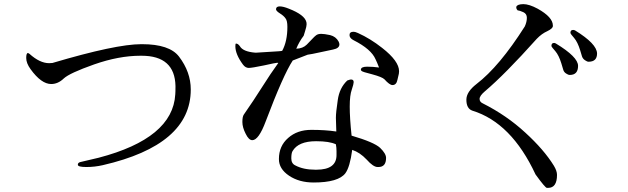

<svg xmlns="http://www.w3.org/2000/svg" viewBox="-20 -846 3040 930"><path d="M660 -576Q663 -576 666 -576Q827 -576 830 -429Q830 -400 829 -389Q817 -176 458 -82Q435 -76 369 -61Q357 -58 357 -48Q357 -37 398 -37Q439 -37 478 -46Q904 -144 904 -412V-413Q904 -497 847 -572Q801 -632 668 -632Q666 -632 664 -632Q541 -632 234 -541Q228 -540 218 -540Q173 -540 123 -585Q118 -589 115 -589Q107 -589 107 -565Q107 -540 128 -511Q180 -439 228 -439Q261 -439 289 -466Q317 -492 436 -534Q556 -576 660 -576Z M1470 -581Q1487 -583 1532 -593Q1576 -603 1593 -606Q1624 -612 1624 -631Q1624 -637 1620 -645Q1607 -669 1579 -676Q1551 -682 1536 -682Q1520 -682 1511 -675Q1502 -668 1494 -659Q1485 -649 1466 -630Q1447 -611 1415 -610Q1429 -644 1451 -673Q1451 -674 1458 -696Q1465 -718 1465 -727Q1465 -736 1464 -739Q1456 -774 1379 -804Q1352 -815 1335 -815Q1317 -815 1317 -801Q1317 -793 1336 -781Q1355 -769 1363 -757Q1372 -746 1372 -716Q1372 -646 1347 -600Q1345 -598 1287 -595Q1229 -591 1223 -591Q1216 -591 1215 -591Q1157 -596 1142 -622Q1133 -635 1123 -635Q1120 -635 1120 -622Q1120 -583 1157 -533Q1169 -517 1185 -517Q1200 -517 1258 -529Q1316 -542 1323 -542L1328 -541Q1291 -490 1250 -425Q1209 -360 1161 -291Q1154 -281 1154 -255Q1154 -229 1170 -198Q1185 -167 1202 -167Q1233 -167 1267 -258Q1352 -483 1398 -553ZM1758 -523Q1728 -523 1728 -508Q1728 -505 1732 -502Q1735 -498 1783 -486Q1831 -473 1842 -462Q1867 -434 1881 -434Q1900 -434 1905 -459Q1910 -483 1912 -489Q1913 -495 1913 -501Q1913 -550 1831 -614Q1774 -659 1714 -686Q1702 -692 1691 -692Q1673 -692 1673 -676Q1673 -661 1693 -651Q1778 -608 1799 -559Q1806 -545 1816 -519Q1787 -523 1758 -523ZM1680 -461Q1676 -461 1674 -460L1662 -456Q1624 -420 1616 -361Q1607 -301 1607 -276V-275Q1607 -272 1609 -209Q1556 -217 1488 -217Q1420 -217 1376 -178Q1331 -139 1331 -76V-75Q1331 -28 1380 5Q1429 38 1499 38Q1619 38 1653 -7Q1675 -37 1686 -120Q1723 -108 1756 -73Q1788 -37 1809 -37H1813Q1850 -37 1850 -81Q1850 -102 1821 -130Q1792 -157 1683 -189Q1674 -274 1674 -330Q1674 -385 1684 -412Q1693 -439 1693 -447Q1694 -461 1680 -461ZM1507 -24Q1449 -24 1410 -45Q1391 -54 1391 -79Q1391 -104 1397 -114Q1425 -162 1511 -162Q1576 -162 1607 -147Q1610 -131 1610 -114V-95Q1610 -24 1513 -24Z M2635 64Q2678 64 2678 1Q2678 -18 2663 -43Q2615 -121 2524 -204Q2434 -287 2319 -345Q2303 -352 2303 -367Q2303 -382 2329 -404Q2425 -485 2580 -658Q2604 -683 2631 -695Q2658 -708 2658 -720Q2658 -721 2658 -722Q2658 -763 2584 -804Q2543 -826 2515 -826Q2506 -826 2501 -825Q2478 -821 2481 -807Q2481 -803 2487 -796Q2497 -795 2515 -787Q2532 -779 2532 -760Q2532 -740 2522 -718Q2399 -524 2288 -439Q2239 -401 2239 -363Q2239 -320 2268 -310Q2457 -252 2574 -1Q2621 64 2629 64H2630Q2633 64 2635 64ZM2740 -483Q2780 -483 2780 -527Q2780 -570 2673 -635Q2668 -638 2664 -638Q2651 -638 2651 -624V-623Q2652 -618 2670 -598Q2687 -578 2699 -539L2708 -509Q2711 -497 2722 -490Q2732 -483 2740 -483ZM2872 -587Q2871 -634 2765 -699Q2760 -701 2756 -701Q2743 -701 2743 -687Q2743 -682 2761 -662Q2778 -642 2790 -603L2799 -573Q2803 -561 2814 -554Q2824 -547 2831 -547Q2872 -547 2872 -587Z"/></svg>

Font: Sawarabi Mincho
Style: Regular
Weight: 400
Version: Version 1.082; ttfautohint (v1.8.4.7-5d5b)